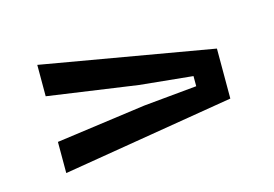

<svg xmlns="http://www.w3.org/2000/svg" viewBox="-46 -580 549 384"><g transform="rotate(-15 229.0 -388.0)"><path d="M51.5 -276V-340.5L237 -366L347.5 -376.5V-397.5L237.5 -408.5L51.5 -435V-500L407 -438.5V-335Z"/></g></svg>

Font: Big Shoulders Display Thin Medium
Style: Regular
Weight: 500
Version: Version 2.002